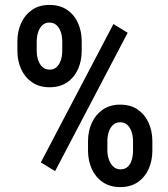

<svg xmlns="http://www.w3.org/2000/svg" viewBox="-20 -741 676 771"><path d="M49.8 -536.6V-574.2Q49.8 -614.7 64.7 -647.9Q79.6 -681.2 108.4 -701.2Q137.2 -721.2 178.7 -721.2Q220.7 -721.2 249.8 -701.2Q278.8 -681.2 293.5 -647.9Q308.1 -614.7 308.1 -574.2V-536.6Q308.1 -497.1 293.5 -463.9Q278.8 -430.7 250 -410.6Q221.2 -390.6 179.2 -390.6Q137.7 -390.6 108.6 -410.6Q79.6 -430.7 64.7 -463.9Q49.8 -497.1 49.8 -536.6ZM127.4 -574.2V-536.6Q127.4 -517.1 133.1 -500Q138.7 -482.9 150.1 -472.2Q161.6 -461.4 179.2 -461.4Q196.8 -461.4 208 -472.2Q219.2 -482.9 224.6 -500Q230 -517.1 230 -536.6V-574.2Q230 -594.2 224.4 -611.6Q218.8 -628.9 207.3 -639.6Q195.8 -650.4 178.2 -650.4Q161.1 -650.4 149.9 -639.6Q138.7 -628.9 133.1 -611.6Q127.4 -594.2 127.4 -574.2ZM333.5 -136.2V-174.3Q333.5 -214.4 348.6 -247.6Q363.8 -280.8 392.6 -300.8Q421.4 -320.8 462.4 -320.8Q504.9 -320.8 533.4 -300.8Q562 -280.8 576.9 -247.6Q591.8 -214.4 591.8 -174.3V-136.2Q591.8 -96.2 577.1 -63Q562.5 -29.8 533.7 -9.8Q504.9 10.3 463.4 10.3Q421.4 10.3 392.3 -9.8Q363.3 -29.8 348.4 -63Q333.5 -96.2 333.5 -136.2ZM411.1 -174.3V-136.2Q411.1 -117.2 417.5 -99.9Q423.8 -82.5 435.3 -71.8Q446.8 -61 463.4 -61Q482.4 -61 493.4 -71.8Q504.4 -82.5 509.3 -99.6Q514.2 -116.7 514.2 -136.2V-174.3Q514.2 -194.3 508.5 -211.4Q502.9 -228.5 491.5 -239.3Q480 -250 462.9 -250Q445.3 -250 433.8 -239.3Q422.4 -228.5 416.7 -211.2Q411.1 -193.8 411.1 -174.3ZM492.7 -609.4 201.2 -53.7 144 -88.9 435.5 -644.5Z"/></svg>

Font: Roboto Condensed Medium
Style: Regular
Weight: 500
Designer: Christian Robertson
Foundry: Google
Version: Version 3.0